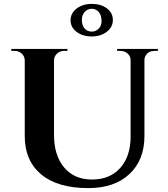

<svg xmlns="http://www.w3.org/2000/svg" viewBox="-20 -951 861 985"><path d="M342 -847Q342 -883 373 -907Q404 -931 451 -931Q498 -931 528.5 -908Q559 -885 559 -848.5Q559 -812 528 -788Q497 -764 450.5 -764Q404 -764 373 -787.5Q342 -811 342 -847ZM476 -796Q501 -812 501 -842.5Q501 -873 486.5 -889.5Q472 -906 450.5 -906Q429 -906 414.5 -889.5Q400 -873 400 -851.5Q400 -830 406.5 -816.5Q413 -803 424.5 -796Q436 -789 450.5 -789Q465 -789 476 -796ZM790 -690H773Q743 -690 728 -667Q721 -656 721 -643V-253Q721 -130 644 -58Q567 14 433 14Q275 14 191 -56.5Q107 -127 107 -252V-640Q107 -662 91.5 -676Q76 -690 54 -690H38V-700H326V-690H310Q288 -690 273 -676.5Q258 -663 257 -642V-260Q257 -154 309 -92Q361 -30 452 -30Q543 -30 596 -88.5Q649 -147 650 -247V-642Q650 -663 634.5 -676.5Q619 -690 597 -690H581V-700H790Z"/></svg>

Font: Cinzel Decorative
Style: Bold
Weight: 700
Version: Version 1.002;PS 001.002;hotconv 1.0.56;makeotf.lib2.0.21325